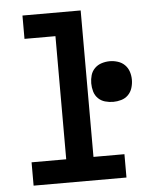

<svg xmlns="http://www.w3.org/2000/svg" viewBox="-53 -781 705 828"><g transform="rotate(-5 300.0 -367.5)"><path d="M59 0V-101H209V-634H75V-735H327V-101H461V0ZM433 -330Q415 -330 397.5 -335Q380 -340 367.5 -352.5Q355 -365 350 -382.5Q345 -400 345 -418Q345 -436 350 -453Q355 -470 367.5 -482.5Q380 -495 397.5 -500.5Q415 -506 433 -506Q450 -506 467.5 -500.5Q485 -495 497.5 -482.5Q510 -470 515.5 -453Q521 -436 521 -418Q521 -400 515.5 -382.5Q510 -365 497.5 -352.5Q485 -340 467.5 -335Q450 -330 433 -330Z"/></g></svg>

Font: Iosevka Plex Etoile
Style: Bold
Weight: 700
Designer: Belleve Invis
Foundry: Belleve Invis
Version: Version 25.1.1; ttfautohint (v1.8.4)